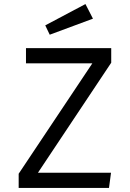

<svg xmlns="http://www.w3.org/2000/svg" viewBox="-20 -926 640 946"><path d="M527 -75 517 0H72V-70L435 -614H108V-689H528V-617L167 -75ZM438 -834 225 -755 203 -801 401 -906Z"/></svg>

Font: FiraDG Mono
Style: Regular
Weight: 400
Designer: Carrois Corporate & Edenspiekermann AG
Foundry: Carrois Corporate GbR & Edenspiekermann AG
Version: Version 3.206